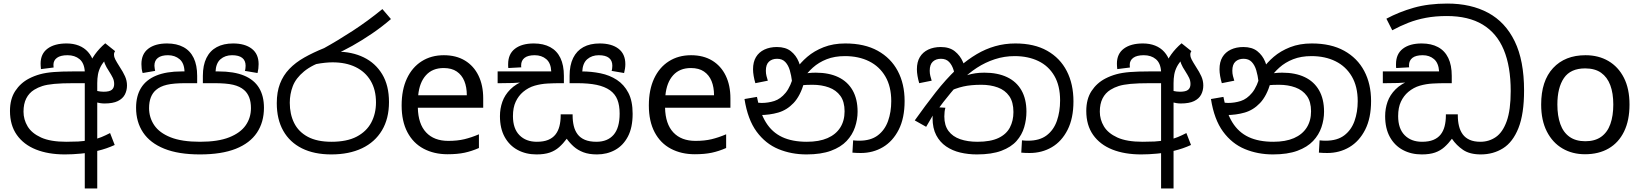

<svg xmlns="http://www.w3.org/2000/svg" viewBox="-20 -856 9223 1078"><path d="M344 11Q251 11 182 -16.5Q113 -44 74.5 -98.5Q36 -153 36 -233Q36 -300 65.5 -345Q95 -390 143 -415Q172 -430 204.5 -439Q237 -448 281.5 -451.5Q326 -455 389 -455H456Q453 -502 426.5 -524Q400 -546 359 -546Q320 -546 300 -531.5Q280 -517 280 -492Q280 -488 280.5 -484Q281 -480 281 -477L210 -468Q209 -477 208.5 -485Q208 -493 208 -499Q208 -554 247 -583Q286 -612 354 -612Q392 -612 422.5 -600Q453 -588 474 -564.5Q495 -541 506 -507.5Q517 -474 517 -430V-389H396Q326 -389 284.5 -385Q243 -381 218 -373Q193 -365 172 -352Q143 -334 127.5 -303.5Q112 -273 112 -229Q112 -185 135 -146.5Q158 -108 210.5 -84Q263 -60 352 -60Q387 -60 419 -61.5Q451 -63 482 -70L502 -72Q527 -77 550 -86.5Q573 -96 598 -109L624 -42Q578 -21 529.5 -9.5Q481 2 434 6.5Q387 11 344 11ZM456 202V-393Q461 -439 475 -478Q489 -517 513 -550.5Q537 -584 571 -613L626 -569Q612 -558 600 -547Q588 -536 578 -526Q556 -503 545 -481.5Q534 -460 530 -437.5Q526 -415 526 -389V202ZM566 -275Q544 -275 514 -283Q484 -291 463 -310L478 -366Q504 -350 524 -345.5Q544 -341 562 -341Q595 -341 608 -352Q621 -363 621 -384Q621 -403 613.5 -418.5Q606 -434 592 -456Q576 -480 569 -497.5Q562 -515 562 -536L626 -569Q623 -564 621.5 -560Q620 -556 620 -548Q620 -537 627 -523Q634 -509 653 -479Q671 -452 682 -427.5Q693 -403 693 -376Q693 -348 681 -325Q669 -302 641.5 -288.5Q614 -275 566 -275Z M1102 11Q982 11 902.5 -21Q823 -53 783.5 -112Q744 -171 744 -251Q744 -317 772 -362.5Q800 -408 857 -431.5Q914 -455 1000 -455H1023L1016 -452Q1015 -501 988.5 -523.5Q962 -546 923 -546Q886 -546 866.5 -531Q847 -516 847 -487Q847 -482 848.5 -472.5Q850 -463 851 -458L781 -446Q777 -458 775.5 -470.5Q774 -483 774 -496Q774 -553 812.5 -582.5Q851 -612 918 -612Q972 -612 1010 -591.5Q1048 -571 1067.5 -530.5Q1087 -490 1087 -430V-389H1022Q955 -389 917 -380Q879 -371 856 -351Q837 -335 827 -309.5Q817 -284 817 -249Q817 -196 846 -153Q875 -110 938 -85Q1001 -60 1103 -60Q1204 -60 1267 -85Q1330 -110 1359.5 -152.5Q1389 -195 1389 -249Q1389 -284 1379 -309.5Q1369 -335 1350 -351Q1327 -371 1289 -380Q1251 -389 1183 -389H1119V-430Q1119 -490 1139 -530.5Q1159 -571 1197 -591.5Q1235 -612 1289 -612Q1355 -612 1393.5 -582.5Q1432 -553 1432 -496Q1432 -483 1430.5 -470.5Q1429 -458 1426 -446L1355 -458Q1357 -463 1358 -472.5Q1359 -482 1359 -487Q1359 -516 1340 -531Q1321 -546 1283 -546Q1244 -546 1218 -523.5Q1192 -501 1190 -452L1186 -455H1206Q1294 -455 1350.5 -431.5Q1407 -408 1434.5 -362.5Q1462 -317 1462 -251Q1462 -170 1422.5 -111Q1383 -52 1303.5 -20.5Q1224 11 1102 11Z M1840 11Q1744 11 1675.5 -23Q1607 -57 1570.5 -121.5Q1534 -186 1534 -277Q1534 -339 1552 -386Q1570 -433 1604.5 -469Q1639 -505 1688.5 -533Q1738 -561 1800 -586Q1876 -628 1960.5 -683Q2045 -738 2127 -805L2175 -749Q2124 -705 2068 -667Q2012 -629 1958.5 -599Q1905 -569 1860 -550L1818 -521Q1733 -493 1687 -455Q1641 -417 1624 -372.5Q1607 -328 1607 -279Q1607 -215 1631.5 -165.5Q1656 -116 1708 -88Q1760 -60 1841 -60Q1928 -60 1983 -89Q2038 -118 2064.5 -168Q2091 -218 2091 -281Q2091 -352 2061 -402.5Q2031 -453 1976.5 -479.5Q1922 -506 1847 -506Q1827 -506 1803.5 -503.5Q1780 -501 1756.5 -496.5Q1733 -492 1712 -485L1787 -555Q1804 -562 1824 -564Q1844 -566 1871 -566Q1956 -566 2022 -534Q2088 -502 2126 -439Q2164 -376 2164 -283Q2164 -190 2124.5 -124Q2085 -58 2012.5 -23.5Q1940 11 1840 11Z M2472 -546Q2541 -546 2590.5 -516Q2640 -486 2666.5 -431.5Q2693 -377 2693 -304V-251H2326Q2328 -160 2372.5 -112.5Q2417 -65 2497 -65Q2548 -65 2587.5 -74.5Q2627 -84 2669 -102V-25Q2628 -7 2588 1.5Q2548 10 2493 10Q2417 10 2358.5 -21Q2300 -52 2267.5 -113.5Q2235 -175 2235 -264Q2235 -352 2264.5 -415Q2294 -478 2347.5 -512Q2401 -546 2472 -546ZM2471 -474Q2408 -474 2371.5 -433.5Q2335 -393 2328 -321H2601Q2601 -367 2587 -401Q2573 -435 2544.5 -454.5Q2516 -474 2471 -474Z M3332 11Q3287 11 3255.5 -1Q3224 -13 3201.5 -33Q3179 -53 3162 -77Q3142 -50 3119.5 -30Q3097 -10 3067 0.5Q3037 11 2992 11Q2933 11 2886.5 -14Q2840 -39 2813.5 -87Q2787 -135 2787 -204Q2787 -246 2800.5 -284.5Q2814 -323 2845.5 -354.5Q2877 -386 2929 -406L2931 -397Q2897 -391 2860 -390Q2823 -389 2794 -389H2774V-455H3075Q3073 -502 3047 -524Q3021 -546 2982 -546Q2944 -546 2925 -531Q2906 -516 2906 -489Q2906 -487 2906 -484Q2906 -481 2907 -478L2834 -474Q2833 -479 2833 -485.5Q2833 -492 2833 -496Q2833 -553 2871.5 -582.5Q2910 -612 2977 -612Q3031 -612 3069 -591.5Q3107 -571 3126.5 -530.5Q3146 -490 3146 -430V-389H3126Q3091 -389 3054 -387Q3017 -385 2982 -375Q2947 -365 2917 -340Q2891 -318 2875.5 -285Q2860 -252 2860 -204Q2860 -134 2896.5 -97Q2933 -60 2994 -60Q3032 -60 3057.5 -70.5Q3083 -81 3098.5 -100.5Q3114 -120 3121 -147.5Q3128 -175 3128 -208V-214H3195V-208Q3195 -176 3201.5 -149Q3208 -122 3223 -102Q3238 -82 3264 -71Q3290 -60 3329 -60Q3391 -60 3425 -99Q3459 -138 3459 -218Q3459 -264 3446.5 -296Q3434 -328 3405 -349Q3375 -370 3330 -379.5Q3285 -389 3219 -389H3178V-430Q3178 -490 3198 -530.5Q3218 -571 3255.5 -591.5Q3293 -612 3347 -612Q3414 -612 3452.5 -582.5Q3491 -553 3491 -496Q3491 -483 3489 -470.5Q3487 -458 3484 -446L3414 -458Q3416 -463 3417 -472.5Q3418 -482 3418 -487Q3418 -516 3399 -531Q3380 -546 3342 -546Q3303 -546 3277 -523.5Q3251 -501 3249 -452L3230 -455H3245Q3300 -455 3351.5 -444.5Q3403 -434 3443.5 -407.5Q3484 -381 3508 -335Q3532 -289 3532 -217Q3532 -140 3505.5 -89.5Q3479 -39 3433.5 -14Q3388 11 3332 11Z M3860 -546Q3929 -546 3978.5 -516Q4028 -486 4054.5 -431.5Q4081 -377 4081 -304V-251H3714Q3716 -160 3760.5 -112.5Q3805 -65 3885 -65Q3936 -65 3975.5 -74.5Q4015 -84 4057 -102V-25Q4016 -7 3976 1.5Q3936 10 3881 10Q3805 10 3746.5 -21Q3688 -52 3655.5 -113.5Q3623 -175 3623 -264Q3623 -352 3652.5 -415Q3682 -478 3735.5 -512Q3789 -546 3860 -546ZM3859 -474Q3796 -474 3759.5 -433.5Q3723 -393 3716 -321H3989Q3989 -367 3975 -401Q3961 -435 3932.5 -454.5Q3904 -474 3859 -474Z M4508 11Q4423 11 4350.5 -19Q4278 -49 4228 -117Q4178 -185 4160 -300L4230 -312Q4246 -224 4280.5 -168.5Q4315 -113 4371.5 -86.5Q4428 -60 4510 -60Q4579 -60 4626 -80.5Q4673 -101 4697.5 -139.5Q4722 -178 4722 -231Q4722 -285 4698.5 -317.5Q4675 -350 4634 -365Q4593 -380 4542 -380Q4508 -380 4482 -377.5Q4456 -375 4430 -368L4435 -420Q4454 -429 4484 -438.5Q4514 -448 4560 -448Q4634 -448 4686.5 -423Q4739 -398 4767 -349Q4795 -300 4795 -229Q4795 -185 4780.5 -142Q4766 -99 4733.5 -64.5Q4701 -30 4645.5 -9.5Q4590 11 4508 11ZM4813 3Q4800 3 4789.5 2.5Q4779 2 4766 1L4770 -68Q4776 -67 4787.5 -66.5Q4799 -66 4804 -66Q4869 -66 4908.5 -96Q4948 -126 4966 -176.5Q4984 -227 4984 -288Q4984 -370 4951 -426.5Q4918 -483 4859.5 -512Q4801 -541 4724 -541Q4666 -541 4621.5 -523.5Q4577 -506 4544 -476.5Q4511 -447 4487 -410L4495 -392Q4473 -317 4435.5 -277.5Q4398 -238 4349.5 -224Q4301 -210 4245 -210Q4235 -210 4219.5 -212.5Q4204 -215 4192 -221L4193 -286Q4207 -282 4225.5 -280Q4244 -278 4256 -278Q4293 -278 4327.5 -289Q4362 -300 4391 -335Q4420 -370 4439 -443L4449 -467Q4474 -504 4512.5 -537Q4551 -570 4604.5 -591Q4658 -612 4726 -612Q4834 -612 4908 -571Q4982 -530 5020.5 -457.5Q5059 -385 5059 -289Q5059 -193 5026 -128Q4993 -63 4937.5 -30Q4882 3 4813 3ZM4342 -592Q4391 -592 4420.5 -568.5Q4450 -545 4464.5 -509Q4479 -473 4482 -434L4427 -398Q4423 -432 4414.5 -461Q4406 -490 4389 -508Q4372 -526 4343 -526Q4315 -526 4297.5 -510Q4280 -494 4280 -459Q4280 -443 4283.5 -429.5Q4287 -416 4291 -403L4221 -389Q4215 -409 4211.5 -429.5Q4208 -450 4208 -467Q4208 -508 4224.5 -535.5Q4241 -563 4271.5 -577.5Q4302 -592 4342 -592Z M5465 11Q5416 11 5371.5 0.5Q5327 -10 5292 -34Q5257 -58 5236.5 -97Q5216 -136 5216 -193Q5216 -204 5217.5 -220.5Q5219 -237 5225 -255L5288 -251Q5285 -241 5283.5 -228.5Q5282 -216 5282 -202Q5282 -152 5305.5 -120.5Q5329 -89 5371 -74.5Q5413 -60 5468 -60Q5541 -60 5585.5 -81Q5630 -102 5650 -140Q5670 -178 5670 -227Q5670 -283 5646.5 -316.5Q5623 -350 5582 -365Q5541 -380 5490 -380Q5431 -380 5389 -370.5Q5347 -361 5297 -338L5384 -424Q5397 -430 5415 -435.5Q5433 -441 5456 -444.5Q5479 -448 5507 -448Q5581 -448 5634 -423Q5687 -398 5715 -349Q5743 -300 5743 -229Q5743 -185 5730.5 -142Q5718 -99 5687.5 -64.5Q5657 -30 5602.5 -9.5Q5548 11 5465 11ZM5761 3Q5748 3 5736.5 2.5Q5725 2 5714 1L5718 -68Q5724 -67 5735 -66.5Q5746 -66 5752 -66Q5817 -66 5856.5 -96Q5896 -126 5914 -177.5Q5932 -229 5932 -292Q5932 -375 5899.5 -430.5Q5867 -486 5809.5 -513.5Q5752 -541 5677 -541Q5619 -541 5565.5 -523.5Q5512 -506 5465 -475.5Q5418 -445 5379 -405L5366 -391Q5340 -361 5318 -334.5Q5296 -308 5276.5 -283Q5257 -258 5237 -230L5225 -221L5180 -144L5116 -180Q5175 -263 5232.5 -336.5Q5290 -410 5351 -468L5369 -483Q5415 -523 5464 -552Q5513 -581 5567 -596.5Q5621 -612 5681 -612Q5787 -612 5859.5 -571Q5932 -530 5969.5 -457Q6007 -384 6007 -287Q6007 -192 5974 -127Q5941 -62 5885.5 -29.5Q5830 3 5761 3ZM5262 -592Q5311 -592 5341 -568Q5371 -544 5386.5 -508Q5402 -472 5405 -434L5347 -398Q5343 -432 5334.5 -461Q5326 -490 5309 -508Q5292 -526 5263 -526Q5235 -526 5217.5 -510Q5200 -494 5200 -459Q5200 -443 5203.5 -429.5Q5207 -416 5211 -403L5141 -389Q5135 -409 5131.5 -429.5Q5128 -450 5128 -467Q5128 -508 5144.5 -535.5Q5161 -563 5191.5 -577.5Q5222 -592 5262 -592Z M6387 11Q6294 11 6225 -16.5Q6156 -44 6117.5 -98.5Q6079 -153 6079 -233Q6079 -300 6108.5 -345Q6138 -390 6186 -415Q6215 -430 6247.5 -439Q6280 -448 6324.5 -451.5Q6369 -455 6432 -455H6499Q6496 -502 6469.5 -524Q6443 -546 6402 -546Q6363 -546 6343 -531.5Q6323 -517 6323 -492Q6323 -488 6323.5 -484Q6324 -480 6324 -477L6253 -468Q6252 -477 6251.5 -485Q6251 -493 6251 -499Q6251 -554 6290 -583Q6329 -612 6397 -612Q6435 -612 6465.5 -600Q6496 -588 6517 -564.5Q6538 -541 6549 -507.5Q6560 -474 6560 -430V-389H6439Q6369 -389 6327.5 -385Q6286 -381 6261 -373Q6236 -365 6215 -352Q6186 -334 6170.5 -303.5Q6155 -273 6155 -229Q6155 -185 6178 -146.5Q6201 -108 6253.5 -84Q6306 -60 6395 -60Q6430 -60 6462 -61.5Q6494 -63 6525 -70L6545 -72Q6570 -77 6593 -86.5Q6616 -96 6641 -109L6667 -42Q6621 -21 6572.5 -9.5Q6524 2 6477 6.5Q6430 11 6387 11ZM6499 202V-393Q6504 -439 6518 -478Q6532 -517 6556 -550.5Q6580 -584 6614 -613L6669 -569Q6655 -558 6643 -547Q6631 -536 6621 -526Q6599 -503 6588 -481.5Q6577 -460 6573 -437.5Q6569 -415 6569 -389V202ZM6609 -275Q6587 -275 6557 -283Q6527 -291 6506 -310L6521 -366Q6547 -350 6567 -345.5Q6587 -341 6605 -341Q6638 -341 6651 -352Q6664 -363 6664 -384Q6664 -403 6656.5 -418.5Q6649 -434 6635 -456Q6619 -480 6612 -497.5Q6605 -515 6605 -536L6669 -569Q6666 -564 6664.5 -560Q6663 -556 6663 -548Q6663 -537 6670 -523Q6677 -509 6696 -479Q6714 -452 6725 -427.5Q6736 -403 6736 -376Q6736 -348 6724 -325Q6712 -302 6684.5 -288.5Q6657 -275 6609 -275Z M7127 11Q7042 11 6969.5 -19Q6897 -49 6847 -117Q6797 -185 6779 -300L6849 -312Q6865 -224 6899.5 -168.5Q6934 -113 6990.5 -86.5Q7047 -60 7129 -60Q7198 -60 7245 -80.5Q7292 -101 7316.5 -139.5Q7341 -178 7341 -231Q7341 -285 7317.5 -317.5Q7294 -350 7253 -365Q7212 -380 7161 -380Q7127 -380 7101 -377.5Q7075 -375 7049 -368L7054 -420Q7073 -429 7103 -438.5Q7133 -448 7179 -448Q7253 -448 7305.5 -423Q7358 -398 7386 -349Q7414 -300 7414 -229Q7414 -185 7399.5 -142Q7385 -99 7352.5 -64.5Q7320 -30 7264.5 -9.5Q7209 11 7127 11ZM7432 3Q7419 3 7408.5 2.5Q7398 2 7385 1L7389 -68Q7395 -67 7406.5 -66.5Q7418 -66 7423 -66Q7488 -66 7527.5 -96Q7567 -126 7585 -176.5Q7603 -227 7603 -288Q7603 -370 7570 -426.5Q7537 -483 7478.5 -512Q7420 -541 7343 -541Q7285 -541 7240.5 -523.5Q7196 -506 7163 -476.5Q7130 -447 7106 -410L7114 -392Q7092 -317 7054.5 -277.5Q7017 -238 6968.5 -224Q6920 -210 6864 -210Q6854 -210 6838.5 -212.5Q6823 -215 6811 -221L6812 -286Q6826 -282 6844.5 -280Q6863 -278 6875 -278Q6912 -278 6946.5 -289Q6981 -300 7010 -335Q7039 -370 7058 -443L7068 -467Q7093 -504 7131.5 -537Q7170 -570 7223.5 -591Q7277 -612 7345 -612Q7453 -612 7527 -571Q7601 -530 7639.5 -457.5Q7678 -385 7678 -289Q7678 -193 7645 -128Q7612 -63 7556.5 -30Q7501 3 7432 3ZM6961 -592Q7010 -592 7039.5 -568.5Q7069 -545 7083.5 -509Q7098 -473 7101 -434L7046 -398Q7042 -432 7033.5 -461Q7025 -490 7008 -508Q6991 -526 6962 -526Q6934 -526 6916.5 -510Q6899 -494 6899 -459Q6899 -443 6902.5 -429.5Q6906 -416 6910 -403L6840 -389Q6834 -409 6830.5 -429.5Q6827 -450 6827 -467Q6827 -508 6843.5 -535.5Q6860 -563 6890.5 -577.5Q6921 -592 6961 -592Z M8294 11Q8232 11 8194.5 -14.5Q8157 -40 8132 -77Q8112 -50 8089.5 -30Q8067 -10 8037 0.5Q8007 11 7962 11Q7903 11 7856.5 -14Q7810 -39 7783.5 -87Q7757 -135 7757 -204Q7757 -246 7770.5 -284.5Q7784 -323 7815.5 -354.5Q7847 -386 7899 -406L7901 -397Q7867 -391 7830 -390Q7793 -389 7764 -389H7744V-455H8060Q8057 -502 8031.5 -524Q8006 -546 7968 -546Q7929 -546 7910 -531Q7891 -516 7891 -489Q7891 -487 7891 -484Q7891 -481 7892 -478L7819 -474Q7818 -479 7818 -485.5Q7818 -492 7818 -496Q7818 -553 7856.5 -582.5Q7895 -612 7962 -612Q8016 -612 8054 -591.5Q8092 -571 8111.5 -530.5Q8131 -490 8131 -430V-389H8096Q8061 -389 8024 -387Q7987 -385 7952 -375Q7917 -365 7887 -340Q7861 -318 7845.5 -285Q7830 -252 7830 -204Q7830 -134 7866.5 -97Q7903 -60 7964 -60Q8002 -60 8027.5 -70.5Q8053 -81 8068.5 -100.5Q8084 -120 8091 -147.5Q8098 -175 8098 -208V-214H8165V-208Q8165 -176 8171.5 -149Q8178 -122 8192.5 -102Q8207 -82 8231.5 -71Q8256 -60 8292 -60Q8340 -60 8378.5 -86.5Q8417 -113 8439.5 -175.5Q8462 -238 8462 -345Q8462 -483 8423 -576.5Q8384 -670 8304.5 -718Q8225 -766 8103 -766Q8039 -766 7986 -756Q7933 -746 7887 -728Q7841 -710 7797 -686L7764 -751Q7835 -789 7917.5 -812.5Q8000 -836 8106 -836Q8239 -836 8335.5 -784Q8432 -732 8484.5 -624Q8537 -516 8537 -348Q8537 -216 8505.5 -137Q8474 -58 8419 -23.5Q8364 11 8294 11Z M9129 -269Q9129 -180 9098.5 -117.5Q9068 -55 9012 -22.5Q8956 10 8879 10Q8808 10 8752.5 -22.5Q8697 -55 8665 -117.5Q8633 -180 8633 -269Q8633 -402 8700 -474Q8767 -546 8882 -546Q8955 -546 9010.5 -513.5Q9066 -481 9097.5 -419.5Q9129 -358 9129 -269ZM8724 -269Q8724 -206 8740.5 -159.5Q8757 -113 8792 -88Q8827 -63 8881 -63Q8935 -63 8970 -88Q9005 -113 9021.5 -159.5Q9038 -206 9038 -269Q9038 -333 9021 -378Q9004 -423 8969.5 -447.5Q8935 -472 8880 -472Q8798 -472 8761 -418Q8724 -364 8724 -269Z"/></svg>

Font: lsinhala05
Style: Book
Weight: 400
Designer: Jelle Bosma - Monotype Design Team
Foundry: Monotype Imaging Inc.
Version: Version 2.003